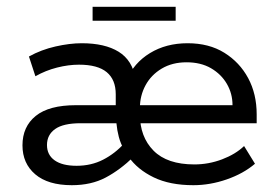

<svg xmlns="http://www.w3.org/2000/svg" viewBox="-20 -534 813 564"><path d="M191 10Q121 10 83.5 -22Q46 -54 46 -107Q46 -162 85 -193.5Q124 -225 203 -225H338L320 -203V-257Q320 -300 293.5 -322Q267 -344 212 -344Q181 -344 147.5 -335.5Q114 -327 84 -310L65 -368Q101 -388 143 -397.5Q185 -407 220 -407Q288 -407 328.5 -382Q369 -357 378 -303L352 -299Q373 -349 420.5 -378Q468 -407 531 -407Q594 -407 639 -379Q684 -351 709 -304.5Q734 -258 734 -198V-172H363V-225H663Q663 -259 646.5 -287.5Q630 -316 600 -333.5Q570 -351 528 -351Q486 -351 455 -332.5Q424 -314 407.5 -283.5Q391 -253 391 -217V-198Q391 -132 431 -91.5Q471 -51 551 -51Q593 -51 632.5 -66Q672 -81 697 -105L729 -53Q695 -24 646 -7Q597 10 548 10Q479 10 431.5 -13Q384 -36 358 -73L373 -74Q333 -35 290.5 -12.5Q248 10 191 10ZM205 -47Q248 -47 283 -65Q318 -83 345 -113L344 -95Q334 -113 329 -132Q324 -151 322 -172H217Q166 -172 142 -155Q118 -138 118 -108Q118 -79 140.5 -63Q163 -47 205 -47ZM252 -473V-514H496V-473Z"/></svg>

Font: Rokkitt
Style: Regular
Weight: 400
Designer: Vernon Adams
Foundry: Vernon Adams
Version: Version 3.103